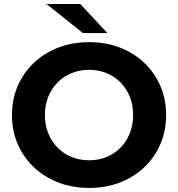

<svg xmlns="http://www.w3.org/2000/svg" viewBox="-20 -921 884 953"><path d="M422.5 11.8Q339.9 11.8 269.6 -15.2Q199.4 -42.2 147.9 -91.1Q96.4 -140 67.9 -206Q39.3 -271.9 39.3 -350.2Q39.3 -428.5 67.9 -494.1Q96.5 -559.8 148 -608.9Q199.6 -658 269.6 -684.9Q339.5 -711.8 422.2 -711.8Q505.2 -711.8 574.8 -685Q644.4 -658.2 695.9 -609.3Q747.3 -560.4 775.9 -494.5Q804.5 -428.7 804.5 -350.1Q804.5 -271.6 775.9 -205.5Q747.3 -139.4 695.9 -90.6Q644.4 -41.8 574.8 -15Q505.2 11.8 422.5 11.8ZM422.2 -125.5Q469.1 -125.5 508.8 -141.8Q548.5 -158.1 578.1 -188.1Q607.7 -218.1 624.2 -259.2Q640.7 -300.3 640.7 -350.2Q640.7 -400.1 624.3 -440.9Q607.8 -481.8 578.2 -511.8Q548.6 -541.8 508.8 -558.1Q469.1 -574.5 422.2 -574.5Q375.3 -574.5 335.4 -558.1Q295.5 -541.8 265.8 -511.8Q236.1 -481.7 219.6 -440.8Q203 -399.8 203 -350.2Q203 -300.6 219.5 -259.4Q236 -218.3 265.7 -188.1Q295.4 -158 335.3 -141.7Q375.3 -125.5 422.2 -125.5ZM391.7 -757 210.4 -901.3H378.3L512.7 -757Z"/></svg>

Font: Montserrat Thin
Style: Regular
Weight: 100
Designer: Julieta Ulanovsky
Foundry: Julieta Ulanovsky
Version: Version 9.000